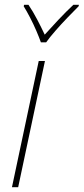

<svg xmlns="http://www.w3.org/2000/svg" viewBox="-20 -783 350 803"><path d="M30 0 142 -528H168L56 0ZM151 -606Q144 -626 132 -654Q120 -682 106 -709Q92 -736 79 -757L81 -763H99Q118 -735 136 -700.5Q154 -666 167 -638Q192 -666 224.5 -700.5Q257 -735 287 -763H310L309 -757Q288 -736 262 -709Q236 -682 212 -654.5Q188 -627 173 -606Z"/></svg>

Font: Noto Sans Disp Thin
Style: Italic
Weight: 100
Italic angle: -12°
Designer: Monotype Design Team
Foundry: Monotype Imaging Inc.
Version: Version 2.000;GOOG;noto-source:20170915:90ef993387c0